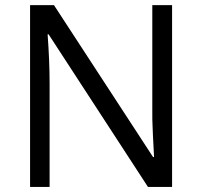

<svg xmlns="http://www.w3.org/2000/svg" viewBox="-20 -734 794 754"><path d="M655.8 0H561L170.9 -599.1H167Q174.8 -493.7 174.8 -405.8V0H98.1V-713.9H191.9L581.1 -117.2H585Q584 -130.4 580.6 -201.9Q577.1 -273.4 578.1 -304.2V-713.9H655.8Z"/></svg>

Font: f06597129
Style: Regular
Weight: 400
Foundry: Ascender Corporation
Version: Version 1.10